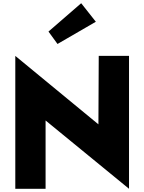

<svg xmlns="http://www.w3.org/2000/svg" viewBox="-20 -1172 896 1192"><path d="M281 -976 337 -899 575 -1037 484 -1152ZM75 0V-825L591 -400L593 -825H781V0L263 -424V0Z"/></svg>

Font: Sztylet
Style: Bd
Weight: 700
Foundry: Cannot Into Space Fonts, PlusOne Fonts
Version: Version 0.12